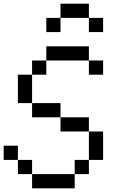

<svg xmlns="http://www.w3.org/2000/svg" viewBox="-20 -1020 655 1040"><path d="M461.5 -923.1H538.5V-846.2H461.5ZM307.7 -923.1V-1000H461.5V-923.1ZM230.8 -923.1H307.7V-846.2H230.8ZM153.8 0V-76.9H384.6V0ZM76.9 -76.9V-153.8H153.8V-76.9ZM384.6 -76.9V-153.8H461.5V-76.9ZM0 -153.8V-230.8H76.9V-153.8ZM461.5 -153.8V-307.7H538.5V-153.8ZM307.7 -307.7V-384.6H461.5V-307.7ZM153.8 -384.6V-461.5H307.7V-384.6ZM76.9 -461.5V-615.4H153.8V-461.5ZM153.8 -615.4V-692.3H230.8V-615.4ZM461.5 -615.4V-692.3H538.5V-615.4ZM230.8 -692.3V-769.2H461.5V-692.3Z"/></svg>

Font: Mintsoda - Lime Green 13x16
Style: Regular
Weight: 400
Designer: Mintsoda-15
Version: Version 1.0